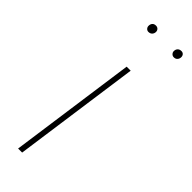

<svg xmlns="http://www.w3.org/2000/svg" viewBox="-242 -725 740 740"><g transform="rotate(45 127.5 -355.5)"><path d="M96.2 -672.9Q89.4 -672.9 84.7 -678Q80.1 -683.1 80.1 -689.9Q80.1 -699.2 85.2 -705.1Q90.3 -710.9 100.1 -710.9Q107.4 -710.9 112.3 -706.1Q117.2 -701.2 117.2 -693.8Q117.2 -685.1 111.6 -679Q106 -672.9 96.2 -672.9ZM234.9 -672.9Q227.5 -672.9 222.7 -678Q217.8 -683.1 217.8 -689.9Q217.8 -699.2 223.4 -705.1Q229 -710.9 238.8 -710.9Q246.1 -710.9 250.5 -706.1Q254.9 -701.2 254.9 -693.8Q254.9 -685.1 249.5 -679Q244.1 -672.9 234.9 -672.9ZM153.8 -519 81.1 0H59.1L131.8 -519Z"/></g></svg>

Font: Fira Sans Compressed Thin
Style: Italic
Weight: 100
Width: 3
Italic angle: -8°
Designer: Carrois Corporate & Edenspiekermann AG
Foundry: Carrois Corporate GbR & Edenspiekermann AG
Version: Version 4.203;PS 004.203;hotconv 1.0.88;makeotf.lib2.5.64775